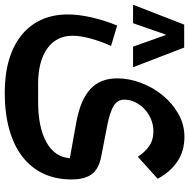

<svg xmlns="http://www.w3.org/2000/svg" viewBox="-19 -545 799 811"><g transform="rotate(90 380.5 -139.5)"><path d="M259 -302H172L123 -440H121L73 -302H-5L79 -518H176ZM367 240Q289 240 228 222Q167 204 124 169.5Q81 135 58.5 85.5Q36 36 36 -27Q36 -72 48.5 -127Q61 -182 83 -235L169 -209Q150 -167 138 -123.5Q126 -80 126 -47Q126 22 180 60.5Q234 99 330 99H404Q514 99 576.5 63.5Q639 28 643 -35L488 -63Q397 -80 351.5 -121.5Q306 -163 306 -235Q306 -285 325 -335.5Q344 -386 377.5 -427Q411 -468 456 -493.5Q501 -519 553 -519Q613 -519 657.5 -489Q702 -459 730 -406L637 -322Q620 -350 593.5 -369Q567 -388 529 -388Q503 -388 479 -378Q455 -368 436.5 -351Q418 -334 407 -311.5Q396 -289 396 -265Q396 -236 422.5 -220Q449 -204 505 -193L634 -168Q688 -158 710.5 -128Q733 -98 733 -42Q733 25 708 77.5Q683 130 636 166Q589 202 521 221Q453 240 367 240Z"/></g></svg>

Font: IBM Plex Sans Arabic SmBld
Style: Regular
Weight: 600
Designer: Mike Abbink, Paul van der Laan, Pieter van Rosmalen, Wael Morcos, Khajak Apelian
Foundry: Bold Monday
Version: Version 1.005